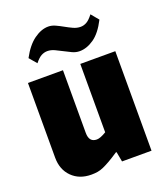

<svg xmlns="http://www.w3.org/2000/svg" viewBox="-143 -872 841 979"><g transform="rotate(-20 277.5 -382.5)"><path d="M184 10Q119 10 79 -30Q39 -70 39 -135V-540H229V-200Q229 -149 271 -149Q290 -149 323 -169V-540H513V0H353L343 -54H339Q309 -34 288 -22Q267 -10 250 -2.5Q233 5 217.5 7.5Q202 10 184 10ZM85 -658Q117 -718 156.5 -746.5Q196 -775 234 -775Q253 -775 272.5 -766Q292 -757 311.5 -746Q331 -735 350.5 -726Q370 -717 390 -717Q407 -717 423 -726Q439 -735 458 -760L492 -719Q460 -656 421 -629Q382 -602 343 -602Q323 -602 303.5 -611Q284 -620 264.5 -630.5Q245 -641 225.5 -650Q206 -659 187 -659Q170 -659 154 -650.5Q138 -642 119 -618Z"/></g></svg>

Font: Encode Sans Compressed
Style: Black
Weight: 900
Designer: Pablo Impallari, Andres Torresi
Foundry: Pablo Impallari, Andres Torresi
Version: Version 1.000; ttfautohint (v1.00) -l 8 -r 50 -G 200 -x 14 -